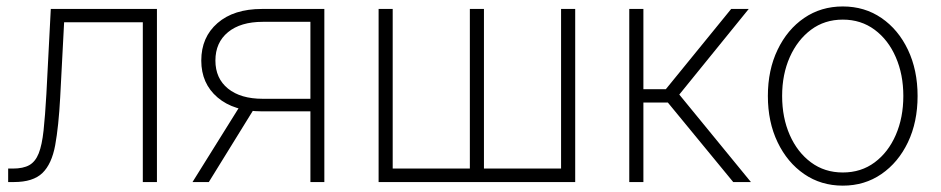

<svg xmlns="http://www.w3.org/2000/svg" viewBox="-20 -567 2931 598"><path d="M5.4 0V-42H20Q52.2 -42 71.3 -52.7Q90.3 -63.5 100.6 -89.4Q110.8 -115.2 115.7 -160.6Q120.6 -206.1 124.5 -274.9L138.2 -539.1H468.8V0H424.8V-497.6H179.7L167.5 -264.2Q162.6 -173.3 151.9 -114.7Q141.1 -56.2 112.1 -28.1Q83 0 23.4 0Z M990.2 0H946.8V-499H798.3Q729.5 -499 690.2 -466.8Q650.9 -434.6 650.9 -378.4Q650.9 -322.8 690.2 -291Q729.5 -259.3 798.3 -259.3H966.3V-220.2H795.9Q708.5 -220.2 657.7 -263.4Q606.9 -306.6 606.9 -378.4Q606.9 -451.2 657.5 -495.1Q708 -539.1 795.9 -539.1H990.2ZM630.4 0H579.6L731.9 -244.1H781.2Z M1159.2 -539.1H1203.1V-42H1443.4V-539.1H1487.3V-42H1727.5V-539.1H1771.5V0H1159.2Z M1939.9 0V-539.1H1983.9V-289.1H2053.7L2257.3 -539.1H2312L2095.7 -272.5L2318.8 0H2263.7L2060.1 -247.6H1983.9V0Z M2605 11.2Q2537.1 11.2 2484.6 -24.9Q2432.1 -61 2401.9 -124Q2371.6 -187 2371.6 -268.1Q2371.6 -349.1 2401.9 -412.1Q2432.1 -475.1 2484.6 -511Q2537.1 -546.9 2605 -546.9Q2672.9 -546.9 2725.3 -511Q2777.8 -475.1 2807.9 -411.9Q2837.9 -348.6 2837.9 -268.1Q2837.9 -187 2807.9 -124Q2777.8 -61 2725.3 -24.9Q2672.9 11.2 2605 11.2ZM2605 -29.8Q2662.1 -29.8 2704.3 -61.3Q2746.6 -92.8 2770 -146.7Q2793.5 -200.7 2793.5 -268.1Q2793.5 -335 2770 -388.9Q2746.6 -442.9 2704.1 -474.4Q2661.6 -505.9 2605 -505.9Q2548.3 -505.9 2506.1 -474.4Q2463.9 -442.9 2439.9 -389.2Q2416 -335.4 2416 -268.1Q2416 -200.7 2439.7 -146.7Q2463.4 -92.8 2505.9 -61.3Q2548.3 -29.8 2605 -29.8Z"/></svg>

Font: Inter 18pt ExtraLight
Style: Regular
Weight: 250
Designer: Rasmus Andersson
Foundry: rsms
Version: Version 4.001;git-66647c0bb